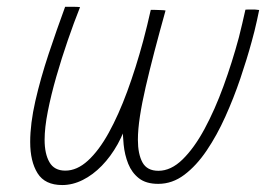

<svg xmlns="http://www.w3.org/2000/svg" viewBox="-20 -549 800 566"><path d="M163.5 -3.5Q112.5 -3.5 90.8 -38.2Q69 -73 69 -130.5Q69 -184.5 84.2 -251.2Q99.5 -318 123.2 -389.5Q147 -461 172 -529Q179 -529 194 -529Q209 -529 216 -528Q198 -483 179.8 -430Q161.5 -377 146 -323Q130.5 -269 121 -220.8Q111.5 -172.5 111.5 -137Q111.5 -95.5 125.8 -70.8Q140 -46 172.5 -46Q207 -46 239.2 -75.5Q271.5 -105 300.5 -157.5Q329.5 -210 355 -279.2Q380.5 -348.5 402 -428Q407 -446 413.8 -474.2Q420.5 -502.5 424.5 -520Q430.5 -520 439 -519.8Q447.5 -519.5 455.8 -519.2Q464 -519 468 -518Q450 -453.5 435.2 -397Q420.5 -340.5 409.5 -293Q398.5 -245.5 392.5 -206.2Q386.5 -167 386.5 -137Q386.5 -95 400 -70.2Q413.5 -45.5 447 -45.5Q484 -45.5 518.2 -79Q552.5 -112.5 583 -169Q613.5 -225.5 639 -295.5Q664.5 -365.5 684 -438Q688 -453 694.2 -479.8Q700.5 -506.5 703.5 -520.5Q708.5 -521 712.8 -521Q717 -521 721 -521Q726.5 -521 732.2 -520.8Q738 -520.5 744 -519.5Q741 -504.5 737.5 -488.8Q734 -473 730.2 -457.5Q726.5 -442 722 -426.5Q708 -375 688.5 -317.5Q669 -260 644.2 -205Q619.5 -150 589.2 -105.2Q559 -60.5 523.5 -33.8Q488 -7 446.5 -7Q410.5 -7 389.5 -23.5Q368.5 -40 358 -66.2Q347.5 -92.5 344.5 -122.8Q341.5 -153 341.5 -181L359 -204.5Q347.5 -161 327 -124.2Q306.5 -87.5 280.2 -60.5Q254 -33.5 224 -18.5Q194 -3.5 163.5 -3.5Z"/></svg>

Font: Grandstander Thin
Style: Italic
Weight: 100
Italic angle: -15°
Designer: Tyler Finck
Foundry: Etcetera Type Co
Version: Version 1.200